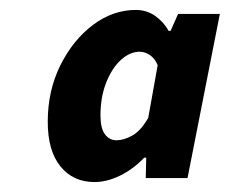

<svg xmlns="http://www.w3.org/2000/svg" viewBox="-20 -730 462 386"><path d="M170 -364Q127 -364 101.5 -395.5Q76 -427 76 -485Q76 -548 101.5 -599Q127 -650 167 -680Q207 -710 253 -710Q275 -710 292 -698Q309 -686 319 -668H323L338 -702H422L357 -372H273L274 -413H270Q248 -390 221.5 -377Q195 -364 170 -364ZM214 -448Q229 -448 246 -457.5Q263 -467 278 -493L297 -599Q291 -613 281 -619.5Q271 -626 261 -626Q241 -626 223 -609.5Q205 -593 193.5 -564Q182 -535 182 -498Q182 -472 191 -460Q200 -448 214 -448Z"/></svg>

Font: Source Sans 3 ExtraBold
Style: Italic
Weight: 800
Italic angle: -11°
Version: Version 3.052;hotconv 1.1.0;makeotfexe 2.6.0